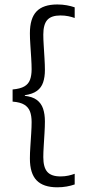

<svg xmlns="http://www.w3.org/2000/svg" viewBox="-20 -696 376 838"><path d="M306 -664V-617.5Q294 -622 278.5 -625.2Q263 -628.5 243.5 -628.5Q204 -628.5 186.5 -609Q169 -589.5 169 -545Q169 -525 170.8 -497.5Q172.5 -470 174.2 -441.5Q176 -413 176 -390.5Q176 -359.5 168.2 -336.5Q160.5 -313.5 141.5 -299.5Q122.5 -285.5 88.5 -280.5V-273L86 -278Q121 -274.5 140.5 -260Q160 -245.5 168 -221.8Q176 -198 176 -166Q176 -143.5 174.2 -114.8Q172.5 -86 170.8 -58.2Q169 -30.5 169 -10Q169 34.5 186.5 54.2Q204 74 244 74Q263 74 278.5 70.5Q294 67 306 62.5V109Q290.5 114.5 271.2 118Q252 121.5 230 121.5Q169 121.5 139.8 91.2Q110.5 61 110.5 -4Q110.5 -27.5 112.5 -56.5Q114.5 -85.5 116.2 -114Q118 -142.5 118 -163Q118 -190.5 111 -209.2Q104 -228 86.2 -239Q68.5 -250 35 -252.5V-305.5Q68.5 -308.5 86.2 -318.8Q104 -329 111 -347.8Q118 -366.5 118 -393.5Q118 -414.5 116.2 -442.5Q114.5 -470.5 112.5 -499.5Q110.5 -528.5 110.5 -550.5Q110.5 -616 139.5 -646.2Q168.5 -676.5 230 -676.5Q252 -676.5 271.2 -673Q290.5 -669.5 306 -664Z"/></svg>

Font: Anek Tamil Medium Light
Style: Regular
Weight: 300
Version: Version 1.003